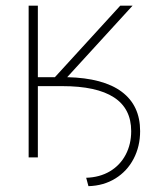

<svg xmlns="http://www.w3.org/2000/svg" viewBox="-20 -550 560 671"><path d="M80.1 -530.3H112.3V-280.3H171.9L400.4 -530.3H443.4L214.8 -280.3Q341.3 -277.3 405.5 -229.2Q469.7 -181.2 469.7 -91.8Q469.7 -38.6 447 4.9Q424.3 48.3 383.3 73.7Q342.3 99.1 289.1 100.6L281.2 71.3Q328.6 69.8 364.3 48.6Q399.9 27.3 419.2 -9.3Q438.5 -45.9 438.5 -91.8Q438.5 -249 197.3 -249H112.3V0H80.1Z"/></svg>

Font: Pretendard JP Thin
Style: Regular
Weight: 100
Designer: Base glyphs from Inter by Rasmus Andersson; Hangeul glyphs from Noto Sans CJK(Source Han Sans) by Jang Soo-young and Kan
Foundry: Kil Hyung-jin
Version: Version 1.309